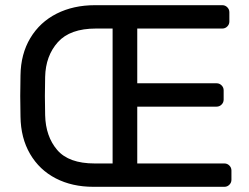

<svg xmlns="http://www.w3.org/2000/svg" viewBox="-20 -720 960 740"><path d="M872 -63V-27Q872 -16 864 -8Q856 0 845 0H340Q258 0 195 -32.5Q132 -65 96 -126.5Q60 -188 59 -271L58 -350L59 -429Q60 -512 97 -573.5Q134 -635 198.5 -667.5Q263 -700 346 -700H837Q848 -700 856 -692Q864 -684 864 -673V-637Q864 -626 856 -618Q848 -610 837 -610H509V-399H815Q826 -399 834 -391Q842 -383 842 -372V-336Q842 -325 834 -317Q826 -309 815 -309H509V-90H845Q856 -90 864 -82Q872 -74 872 -63ZM345 -90H414V-610H350Q250 -610 203 -557.5Q156 -505 154 -424L153 -350L154 -276Q156 -194 200.5 -142Q245 -90 345 -90Z"/></svg>

Font: Hezaedrus
Style: Regular
Weight: 400
Designer: Hubert & Fischer
Foundry: Hubert & Fischer
Version: Version 1.10;September 3, 2019;FontCreator 11.5.0.2425 64-bi